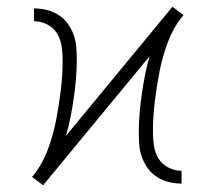

<svg xmlns="http://www.w3.org/2000/svg" viewBox="-20 -545 640 570"><path d="M108 5 75 -20 78 -23Q106 -58 122 -101Q138 -144 146.5 -188Q155 -232 160.5 -277Q166 -322 166 -367Q166 -387 163 -407.5Q160 -428 149.5 -445.5Q139 -463 120 -472.5Q101 -482 81 -482V-520Q100 -520 118.5 -515.5Q137 -511 153 -501Q169 -491 180.5 -475.5Q192 -460 198.5 -442Q205 -424 206.5 -405.5Q208 -387 208 -368Q208 -339 205.5 -310.5Q203 -282 199 -254Q195 -226 189.5 -198Q184 -170 176 -142L492 -525L525 -500L522 -497Q494 -462 478 -419Q462 -376 453.5 -332Q445 -288 439.5 -243Q434 -198 434 -153Q434 -133 437 -112.5Q440 -92 450.5 -74.5Q461 -57 480 -47.5Q499 -38 519 -38V0Q500 0 481.5 -4.5Q463 -9 447 -19Q431 -29 419.5 -44.5Q408 -60 401.5 -78Q395 -96 393.5 -114.5Q392 -133 392 -152Q392 -181 394.5 -209.5Q397 -238 401 -266Q405 -294 410.5 -322Q416 -350 424 -378Z"/></svg>

Font: Iosevka Aile Extralight
Style: Regular
Weight: 200
Designer: Belleve Invis
Foundry: Belleve Invis
Version: Version 31.1.0; ttfautohint (v1.8.4)